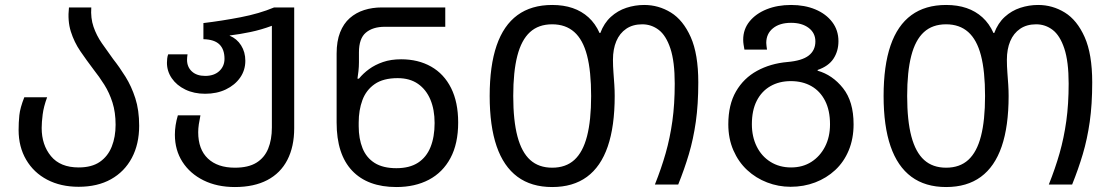

<svg xmlns="http://www.w3.org/2000/svg" viewBox="-20 -744 4489 774"><path d="M297 9Q225 9 170.5 -19.5Q116 -48 85.5 -100Q55 -152 55 -220Q55 -250 58 -279.5Q61 -309 78 -352H170Q156 -314 152 -282.5Q148 -251 148 -228Q148 -160 185.5 -114.5Q223 -69 297 -69Q350 -69 382.5 -91.5Q415 -114 430.5 -153Q446 -192 446 -241Q446 -291 433.5 -330.5Q421 -370 400.5 -402.5Q380 -435 357 -464Q329 -501 304 -537.5Q279 -574 265.5 -617Q252 -660 258 -714H348Q345 -671 357 -636Q369 -601 390.5 -570Q412 -539 436 -506Q462 -473 486 -434.5Q510 -396 525.5 -348Q541 -300 541 -237Q541 -163 511.5 -107.5Q482 -52 427.5 -21.5Q373 9 297 9Z M927 10Q855 10 800.5 -17Q746 -44 715.5 -91.5Q685 -139 685 -201Q685 -220 688 -239.5Q691 -259 697 -279H788Q784 -260 781.5 -243Q779 -226 779 -211Q779 -142 818 -105Q857 -68 927 -68Q981 -68 1013.5 -88Q1046 -108 1061 -144.5Q1076 -181 1076 -230V-640Q1033 -624 990 -615Q947 -606 906 -601V-600Q935 -588 952 -561Q969 -534 969 -499Q969 -461 948 -431Q927 -401 890.5 -383.5Q854 -366 807 -366Q762 -366 727 -383Q692 -400 672.5 -428.5Q653 -457 653 -491Q653 -499 654 -508Q655 -517 658 -525H736Q735 -518 734.5 -513Q734 -508 734 -503Q734 -474 753.5 -456Q773 -438 807 -438Q843 -438 864 -457.5Q885 -477 885 -507Q885 -545 864.5 -565Q844 -585 800 -586V-651Q875 -660 950 -674.5Q1025 -689 1085 -714H1166V-227Q1166 -153 1138.5 -99.5Q1111 -46 1057.5 -18Q1004 10 927 10Z M1578 10Q1462 10 1399.5 -56Q1337 -122 1337 -250V-528Q1337 -578 1351 -613.5Q1365 -649 1390 -671Q1415 -693 1448 -703.5Q1481 -714 1519 -714H1775V-636H1531Q1483 -636 1455 -612.5Q1427 -589 1427 -533V-493Q1427 -476 1425 -457Q1423 -438 1421 -427H1427Q1444 -448 1468 -465.5Q1492 -483 1524 -494Q1556 -505 1597 -505Q1666 -505 1718 -475.5Q1770 -446 1798.5 -389Q1827 -332 1827 -250Q1827 -165 1796 -107Q1765 -49 1709 -19.5Q1653 10 1578 10ZM1578 -66Q1631 -66 1665 -88Q1699 -110 1715.5 -151Q1732 -192 1732 -248Q1732 -302 1715 -342.5Q1698 -383 1665 -406Q1632 -429 1583 -429Q1525 -429 1490.5 -405Q1456 -381 1441 -340.5Q1426 -300 1426 -250V-235Q1426 -185 1441.5 -146.5Q1457 -108 1490.5 -87Q1524 -66 1578 -66Z M2577 -724Q2635 -724 2684.5 -693.5Q2734 -663 2764.5 -594.5Q2795 -526 2795 -412Q2795 -323 2785 -253Q2775 -183 2757 -122.5Q2739 -62 2714 0H2620Q2646 -65 2663.5 -126.5Q2681 -188 2690.5 -256Q2700 -324 2700 -407Q2700 -496 2682.5 -548.5Q2665 -601 2635.5 -623.5Q2606 -646 2569 -646Q2531 -646 2504.5 -628Q2478 -610 2464.5 -578Q2451 -546 2451 -503Q2451 -477 2453 -451.5Q2455 -426 2456.5 -402.5Q2458 -379 2458 -357Q2458 -235 2430 -153.5Q2402 -72 2346 -31Q2290 10 2206 10Q2122 10 2066 -31.5Q2010 -73 1982 -154.5Q1954 -236 1954 -357Q1954 -479 1982 -560.5Q2010 -642 2066 -683Q2122 -724 2206 -724Q2252 -724 2288.5 -711.5Q2325 -699 2352.5 -674Q2380 -649 2397 -611H2400Q2415 -651 2442.5 -676Q2470 -701 2505 -712.5Q2540 -724 2577 -724ZM2206 -68Q2261 -68 2295.5 -99.5Q2330 -131 2346.5 -195Q2363 -259 2363 -357Q2363 -457 2346.5 -520.5Q2330 -584 2295 -615Q2260 -646 2206 -646Q2151 -646 2116.5 -614.5Q2082 -583 2065.5 -519Q2049 -455 2049 -357Q2049 -258 2066 -194Q2083 -130 2117.5 -99Q2152 -68 2206 -68Z M3167 9Q3118 9 3072.5 -8.5Q3027 -26 2992 -58.5Q2957 -91 2936.5 -138Q2916 -185 2916 -243Q2916 -322 2947 -375.5Q2978 -429 3032 -458.5Q3086 -488 3154 -494Q3213 -499 3240 -520Q3267 -541 3267 -577Q3267 -611 3240 -631.5Q3213 -652 3169 -652Q3123 -652 3096 -630Q3069 -608 3069 -571Q3069 -565 3070 -558.5Q3071 -552 3072 -544H2981Q2979 -555 2977.5 -564.5Q2976 -574 2976 -584Q2976 -626 3001.5 -657.5Q3027 -689 3070.5 -706.5Q3114 -724 3169 -724Q3224 -724 3267 -706Q3310 -688 3335 -655Q3360 -622 3360 -578Q3360 -538 3340 -507.5Q3320 -477 3276 -462V-459Q3336 -442 3378.5 -388.5Q3421 -335 3421 -243Q3421 -185 3401.5 -138Q3382 -91 3347 -58.5Q3312 -26 3266 -8.5Q3220 9 3167 9ZM3169 -69Q3216 -69 3251 -91.5Q3286 -114 3306 -153Q3326 -192 3326 -243Q3326 -299 3306 -338Q3286 -377 3250.5 -397Q3215 -417 3168 -417Q3121 -417 3085.5 -396.5Q3050 -376 3030.5 -337.5Q3011 -299 3011 -243Q3011 -193 3030.5 -153.5Q3050 -114 3086 -91.5Q3122 -69 3169 -69Z M4165 -724Q4223 -724 4272.5 -693.5Q4322 -663 4352.5 -594.5Q4383 -526 4383 -412Q4383 -323 4373 -253Q4363 -183 4345 -122.5Q4327 -62 4302 0H4208Q4234 -65 4251.5 -126.5Q4269 -188 4278.5 -256Q4288 -324 4288 -407Q4288 -496 4270.5 -548.5Q4253 -601 4223.5 -623.5Q4194 -646 4157 -646Q4119 -646 4092.5 -628Q4066 -610 4052.5 -578Q4039 -546 4039 -503Q4039 -477 4041 -451.5Q4043 -426 4044.5 -402.5Q4046 -379 4046 -357Q4046 -235 4018 -153.5Q3990 -72 3934 -31Q3878 10 3794 10Q3710 10 3654 -31.5Q3598 -73 3570 -154.5Q3542 -236 3542 -357Q3542 -479 3570 -560.5Q3598 -642 3654 -683Q3710 -724 3794 -724Q3840 -724 3876.5 -711.5Q3913 -699 3940.5 -674Q3968 -649 3985 -611H3988Q4003 -651 4030.5 -676Q4058 -701 4093 -712.5Q4128 -724 4165 -724ZM3794 -68Q3849 -68 3883.5 -99.5Q3918 -131 3934.5 -195Q3951 -259 3951 -357Q3951 -457 3934.5 -520.5Q3918 -584 3883 -615Q3848 -646 3794 -646Q3739 -646 3704.5 -614.5Q3670 -583 3653.5 -519Q3637 -455 3637 -357Q3637 -258 3654 -194Q3671 -130 3705.5 -99Q3740 -68 3794 -68Z"/></svg>

Font: Noto Sans Ambassadori
Style: Regular
Weight: 400
Designer: Monotype Design Team
Foundry: Monotype Imaging Inc.
Version: Version 2.013